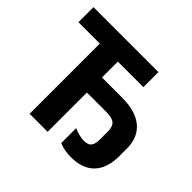

<svg xmlns="http://www.w3.org/2000/svg" viewBox="-166 -921 1137 1137"><g transform="rotate(45 402.5 -352.5)"><path d="M553 9Q528 9 502.5 4.5Q477 0 454 -10V-135Q477 -125 498.5 -119.5Q520 -114 538 -114Q555 -114 569 -118.5Q583 -123 592 -139Q601 -155 601 -189V-251Q601 -295 581 -312Q561 -329 514 -329H350V0H199V-588H20V-714H564V-588H350V-455H520Q633 -455 692.5 -404.5Q752 -354 752 -262V-199Q752 -98 701.5 -44.5Q651 9 553 9Z"/></g></svg>

Font: Noto IKEA Arabic
Style: Bold
Weight: 700
Designer: Monotype Design Team
Foundry: Monotype Imaging Inc.
Version: Version 1.200